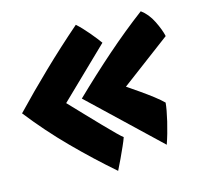

<svg xmlns="http://www.w3.org/2000/svg" viewBox="-68 -640 743 711"><g transform="rotate(-10 303.5 -284.0)"><path d="M505.5 -567.5Q533.5 -550.5 553.2 -518Q573 -485.5 580.5 -461L403 -302Q424 -290.5 450.5 -275.2Q477 -260 500.8 -244.8Q524.5 -229.5 537.5 -218.5Q537.5 -192.5 531 -148Q524.5 -103.5 514.5 -64L234.5 -287Q302.5 -365.5 370 -436Q437.5 -506.5 505.5 -567.5ZM260 -560Q282.5 -543 307 -518.5Q331.5 -494 345.5 -477.5L174.5 -280.5Q201.5 -256.5 232 -229.8Q262.5 -203 290 -179Q317.5 -155 337.2 -138.8Q357 -122.5 362.5 -119.5Q359.5 -107 352.2 -86Q345 -65 336.5 -41.8Q328 -18.5 320.5 0Q238.5 -59.5 159 -126.8Q79.5 -194 7 -271.5Q65 -344 127.8 -416Q190.5 -488 260 -560Z"/></g></svg>

Font: Grandstander ExtraBold
Style: Regular
Weight: 800
Designer: Tyler Finck
Foundry: Etcetera Type Co
Version: Version 1.200; ttfautohint (v1.8.3)